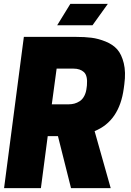

<svg xmlns="http://www.w3.org/2000/svg" viewBox="-20 -970 675 990"><path d="M342.8 -950.2H536.1L457 -839.8H274.9ZM247.1 -432.1H334Q349.6 -432.1 363.5 -435.8Q377.4 -439.5 391.4 -448.5Q405.3 -457.5 414.8 -475.6Q424.3 -493.7 426.8 -519L428.2 -529.8Q432.6 -580.1 412.8 -598.1Q393.1 -616.2 358.9 -616.2H272ZM226.1 -268.1 190.9 0H1L103 -779.8H372.1Q417 -779.8 451.9 -775.4Q486.8 -771 524.4 -755.9Q562 -740.7 584.5 -715.3Q606.9 -689.9 618.2 -644Q629.4 -598.1 621.1 -536.1L618.2 -514.2Q595.7 -345.7 467.8 -293.9L550.8 0H346.2L278.8 -268.1Z"/></svg>

Font: Cooper Hewitt
Style: Heavy Italic
Weight: 714
Designer: Village Type and Design LLC
Foundry: Cooper Hewitt Smithsonian Design Museum
Version: 1.000